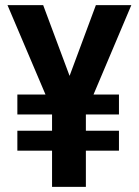

<svg xmlns="http://www.w3.org/2000/svg" viewBox="-20 -731 543 751"><path d="M445.3 -361.3V-283.2H47.9V-361.3ZM445.3 -219.7V-141.6H47.9V-219.7ZM217.8 -341.8 355 -710.9H493.7L310.5 -277.8H235.8ZM148.9 -710.9 288.1 -337.9 267.6 -277.8H193.4L9.3 -710.9ZM315.9 -372.6V0H183.6V-372.6Z"/></svg>

Font: Roboto SemiCondensed SemiBold
Style: Regular
Weight: 600
Width: 4
Designer: Christian Robertson
Foundry: Google
Version: Version 3.009; 2024